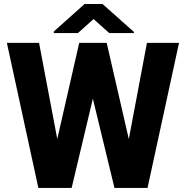

<svg xmlns="http://www.w3.org/2000/svg" viewBox="-20 -921 912 941"><path d="M171.4 -710.9 260.7 -239.7 368.2 -710.9H502.9L611.3 -239.3L700.2 -710.9H857.4L703.1 0H541L435.1 -437.5L331.1 0H168L13.7 -710.9ZM482.4 -901.4 636.2 -764.6V-758.8H515.6L438.5 -827.6L361.8 -758.8H243.7V-766.6L394.5 -901.4Z"/></svg>

Font: Vazirmatn UI ExtraBold
Style: Regular
Weight: 800
Designer: Saber Rastikerdar
Foundry: Saber Rastikerdar
Version: Version 33.003